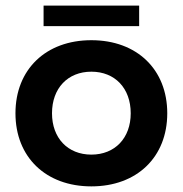

<svg xmlns="http://www.w3.org/2000/svg" viewBox="-20 -653 650 683"><path d="M305 -510C143 -510 35 -406 35 -250C35 -94 143 10 305 10C467 10 575 -94 575 -250C575 -406 467 -510 305 -510ZM305 -103C221 -103 165 -162 165 -250C165 -339 221 -398 305 -398C389 -398 445 -339 445 -250C445 -162 389 -103 305 -103ZM135 -560H475V-633H135Z"/></svg>

Font: Goli SemiBold
Style: Regular
Weight: 600
Designer: jaikishan Patel
Foundry: MagicType
Version: Version 1.000;Glyphs 3.2 (3242)